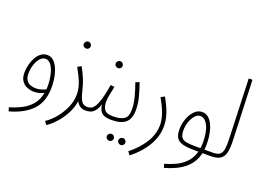

<svg xmlns="http://www.w3.org/2000/svg" viewBox="-128 -1038 2189 1596"><g transform="rotate(20 966.5 -240.0)"><path d="M49 230 39 197Q92 182 142 157Q192 132 228 91Q264 50 277 -16Q259 -7 237 -1Q215 5 190 5Q161 5 131.5 -6Q102 -17 82 -44Q62 -71 62 -119Q62 -153 71 -188.5Q80 -224 96.5 -254Q113 -284 137.5 -302.5Q162 -321 193 -321Q233 -321 260.5 -287Q288 -253 302.5 -198Q317 -143 317 -79Q317 48 248 121Q179 194 49 230ZM96 -122Q96 -85 110.5 -64Q125 -43 147.5 -35Q170 -27 195 -27Q219 -27 242 -34Q265 -41 282 -50Q283 -64 283 -79Q283 -128 272.5 -176Q262 -224 241 -255Q220 -286 188 -286Q163 -286 142 -262.5Q121 -239 108.5 -201.5Q96 -164 96 -122Z M382 230 361 201Q408 170 447.5 121Q487 72 510.5 16Q534 -40 534 -94Q534 -145 514.5 -196.5Q495 -248 458 -313L491 -331Q521 -276 538 -232.5Q555 -189 565 -147Q579 -84 596.5 -56Q614 -28 651 -28Q664 -28 668 -23Q672 -18 672 -12Q672 -4 666.5 0.5Q661 5 646 5Q618 5 597.5 -8.5Q577 -22 564 -47Q555 13 525.5 67.5Q496 122 457.5 164Q419 206 382 230ZM476 -481Q463 -481 453.5 -489.5Q444 -498 444 -511Q444 -523 453.5 -532.5Q463 -542 476 -542Q488 -542 497 -532.5Q506 -523 506 -511Q506 -498 497 -489.5Q488 -481 476 -481Z M646 5 651 -28Q669 -28 685 -35.5Q701 -43 716 -67.5Q731 -92 745 -140Q759 -188 772 -267L806 -261Q796 -212 789.5 -182.5Q783 -153 783 -122Q783 -79 801.5 -53.5Q820 -28 878 -28Q891 -28 895 -23Q899 -18 899 -12Q899 -4 893.5 0.5Q888 5 873 5Q815 5 789.5 -17.5Q764 -40 759 -90Q744 -48 726 -27.5Q708 -7 687.5 -1Q667 5 646 5ZM781 -419Q768 -419 758.5 -427.5Q749 -436 749 -449Q749 -461 758.5 -470.5Q768 -480 781 -480Q793 -480 802 -470.5Q811 -461 811 -449Q811 -436 802 -427.5Q793 -419 781 -419Z M873 5 878 -28Q941 -28 974 -49Q1007 -70 1007 -134Q1007 -184 993 -238.5Q979 -293 956 -358L989 -371Q1011 -310 1025.5 -253.5Q1040 -197 1040 -142Q1040 -65 1000 -30Q960 5 873 5ZM1020 174Q1007 174 997.5 165Q988 156 988 144Q988 131 997.5 122Q1007 113 1020 113Q1032 113 1041 122Q1050 131 1050 144Q1050 156 1041 165Q1032 174 1020 174ZM918 174Q905 174 895.5 165Q886 156 886 144Q886 131 895.5 122Q905 113 918 113Q930 113 939 122Q948 131 948 144Q948 156 939 165Q930 174 918 174Z M1119 230 1097 201Q1173 142 1222 66Q1271 -10 1271 -96Q1271 -182 1195 -313L1228 -331Q1268 -260 1286.5 -204.5Q1305 -149 1305 -96Q1305 -27 1278.5 33.5Q1252 94 1209 144Q1166 194 1119 230Z M1422 230 1413 197Q1462 184 1509.5 161.5Q1557 139 1593.5 101Q1630 63 1646 5H1607Q1546 5 1507.5 -5Q1469 -15 1451.5 -41Q1434 -67 1434 -117Q1434 -162 1450 -208Q1466 -254 1496 -285Q1526 -316 1565 -316Q1604 -316 1632 -284.5Q1660 -253 1675 -198Q1690 -143 1690 -72Q1690 -49 1687 -28H1760Q1769 -28 1775 -24.5Q1781 -21 1781 -12Q1781 5 1755 5H1682Q1662 93 1595.5 147Q1529 201 1422 230ZM1609 -28H1652Q1656 -50 1656 -75Q1656 -171 1629.5 -225Q1603 -279 1561 -279Q1535 -279 1514 -255Q1493 -231 1480.5 -194.5Q1468 -158 1468 -120Q1468 -79 1482 -59Q1496 -39 1527 -33.5Q1558 -28 1609 -28Z M1755 5 1760 -28Q1802 -28 1821.5 -43Q1841 -58 1846.5 -91.5Q1852 -125 1850 -181L1831 -710H1864L1884 -185Q1887 -117 1877.5 -75.5Q1868 -34 1839.5 -14.5Q1811 5 1755 5Z"/></g></svg>

Font: Noto Sans Arabic UI XCn XLt
Style: Regular
Weight: 200
Width: 2
Designer: Monotype Design Team, Nadine Chahine and Nizar Qandah
Foundry: Monotype Imaging Inc.
Version: Version 2.010; ttfautohint (v1.8.4.7-5d5b)